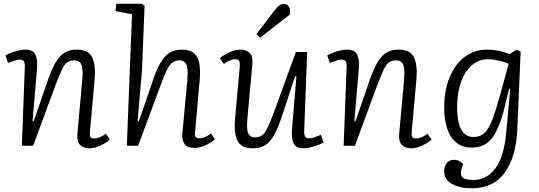

<svg xmlns="http://www.w3.org/2000/svg" viewBox="-20 -787 2909 1037"><path d="M573 -33Q556 -17 524 -1.5Q492 14 463 14Q429 14 411.5 -5.5Q394 -25 398 -65L425 -362Q429 -417 419 -439Q409 -461 381 -461Q357 -461 342 -449.5Q327 -438 314 -410Q301 -382 282 -333L159 0H98L114 -424Q115 -445 109.5 -455Q104 -465 87 -465Q77 -465 61.5 -460.5Q46 -456 24 -447L9 -488Q20 -494 38.5 -501.5Q57 -509 78.5 -514Q100 -519 117 -519Q157 -519 170.5 -493.5Q184 -468 180 -417L156 -133L162 -132L242 -364Q271 -446 304.5 -482.5Q338 -519 394 -519Q458 -519 478 -477Q498 -435 491 -356L466 -79Q464 -57 468 -48Q472 -39 490 -39Q517 -39 552 -65Z M1141 -34Q1124 -19 1092.5 -3.5Q1061 12 1031 12Q990 12 976 -10.5Q962 -33 965 -67L992 -357Q997 -417 986.5 -439Q976 -461 949 -461Q926 -461 910.5 -448.5Q895 -436 881 -408.5Q867 -381 850 -333L726 0H665L693 -710L604 -727L608 -767H745L761 -756L747 -409L723 -133L730 -132L811 -368Q837 -443 871 -481Q905 -519 963 -519Q1007 -519 1029.5 -498Q1052 -477 1057.5 -439Q1063 -401 1058 -348L1034 -80Q1031 -57 1036 -48.5Q1041 -40 1057 -40Q1072 -40 1087.5 -47Q1103 -54 1120 -66Z M1168 -473Q1187 -490 1219 -504.5Q1251 -519 1278 -519Q1312 -519 1329.5 -499.5Q1347 -480 1343 -440L1316 -145Q1311 -89 1320.5 -67Q1330 -45 1358 -45Q1379 -45 1393.5 -54.5Q1408 -64 1422.5 -92Q1437 -120 1457 -174L1578 -506H1639L1623 -82Q1622 -61 1627.5 -50.5Q1633 -40 1650 -40Q1661 -40 1677 -45Q1693 -50 1713 -59L1728 -17Q1708 -6 1675 4Q1642 14 1620 14Q1578 14 1565.5 -13Q1553 -40 1557 -88L1581 -374L1574 -375L1497 -142Q1470 -62 1437 -24Q1404 14 1345 14Q1283 14 1262.5 -27Q1242 -68 1250 -151L1275 -427Q1276 -449 1272 -458Q1268 -467 1251 -467Q1222 -467 1189 -441ZM1464 -732Q1478 -750 1489 -758Q1500 -766 1513 -766Q1531 -766 1540.5 -750.5Q1550 -735 1545 -708L1384 -583L1365 -603Z M2311 -33Q2294 -17 2262 -1.5Q2230 14 2201 14Q2167 14 2149.5 -5.5Q2132 -25 2136 -65L2163 -362Q2167 -417 2157 -439Q2147 -461 2119 -461Q2095 -461 2080 -449.5Q2065 -438 2052 -410Q2039 -382 2020 -333L1897 0H1836L1852 -424Q1853 -445 1847.5 -455Q1842 -465 1825 -465Q1815 -465 1799.5 -460.5Q1784 -456 1762 -447L1747 -488Q1758 -494 1776.5 -501.5Q1795 -509 1816.5 -514Q1838 -519 1855 -519Q1895 -519 1908.5 -493.5Q1922 -468 1918 -417L1894 -133L1900 -132L1980 -364Q2009 -446 2042.5 -482.5Q2076 -519 2132 -519Q2196 -519 2216 -477Q2236 -435 2229 -356L2204 -79Q2202 -57 2206 -48Q2210 -39 2228 -39Q2255 -39 2290 -65Z M2736 -307 2730 -308 2705 -206Q2679 -99 2640 -44.5Q2601 10 2528 10Q2475 10 2442 -19Q2409 -48 2394 -96.5Q2379 -145 2379 -204Q2379 -300 2409 -371Q2439 -442 2491 -480.5Q2543 -519 2609 -519Q2673 -519 2733 -495L2769 -518L2792 -509L2774 -89Q2768 58 2707 144Q2646 230 2528 230Q2464 230 2421.5 206.5Q2379 183 2379 137Q2379 109 2394 92.5Q2409 76 2432 76Q2447 76 2459.5 82.5Q2472 89 2481 99L2473 124Q2464 153 2476.5 169Q2489 185 2538 185Q2607 185 2654.5 123.5Q2702 62 2714 -70ZM2538 -47Q2573 -47 2596.5 -68.5Q2620 -90 2640 -143Q2660 -196 2686 -291L2727 -442Q2708 -452 2675 -459.5Q2642 -467 2615 -467Q2566 -467 2528.5 -434.5Q2491 -402 2470 -344Q2449 -286 2449 -209Q2449 -47 2538 -47Z"/></svg>

Font: Literata 12pt Light
Style: Italic
Weight: 300
Italic angle: -2°
Designer: Latin by Veronika Burian and Jose Scaglione. Greek by Irene Vlachou. Cyrillic by Vera Evstafieva
Foundry: TypeTogether
Version: Version 3.002